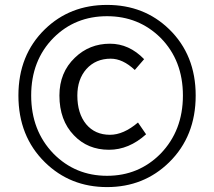

<svg xmlns="http://www.w3.org/2000/svg" viewBox="-20 -750 872 782"><path d="M163 -89Q55 -195 55 -361Q55 -526 163 -631Q265 -730 416 -730Q567 -730 669 -631Q777 -526 777 -361Q777 -195 669 -89Q566 12 416 12Q266 12 163 -89ZM634 -124Q725 -218 725 -361Q725 -504 634 -596Q545 -684 416 -684Q286 -684 198 -596Q107 -504 107 -361Q107 -218 198 -124Q287 -34 416 -34Q545 -34 634 -124ZM281 -199Q222 -260 222 -361Q222 -455 285 -515Q344 -572 428 -572Q506 -572 567 -509L529 -465Q480 -511 431 -511Q370 -511 332 -469Q295 -427 295 -361Q295 -288 331 -244Q367 -201 428 -201Q483 -201 542 -251L575 -203Q505 -140 424 -140Q337 -140 281 -199Z"/></svg>

Font: 思源黑体R
Style: Regular
Weight: 400
Designer: Ryoko NISHIZUKA  (kana & ideographs); Paul D. Hunt (Latin, Greek & Cyrillic); Wenlong ZHANG  (bopomofo); Sandoll Communi
Foundry: Adobe Systems Incorporated
Version: Version 1.00 June 24, 2014, initial release